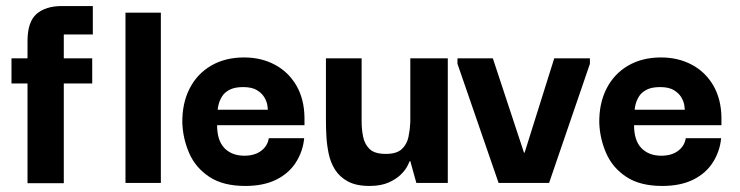

<svg xmlns="http://www.w3.org/2000/svg" viewBox="-20 -605 2446 635"><path d="M71 1V-469Q71 -533 101 -559Q131 -585 185 -585H287V-491H191V1ZM18 -329V-412H285V-329Z M395 0V-563H512V0Z M791 10Q718 10 672.5 -20Q627 -50 606 -98Q585 -146 583 -198Q582 -263 607 -312Q632 -361 678.5 -388Q725 -415 787 -415Q844 -415 889 -391Q934 -367 960 -322.5Q986 -278 987 -217Q987 -216 987 -206Q987 -196 987 -191H698Q698 -140 722.5 -115Q747 -90 788 -90Q822 -90 843.5 -106Q865 -122 869 -148H986Q982 -105 959 -68.5Q936 -32 894 -11Q852 10 791 10ZM700 -242H866Q866 -246 864 -258Q862 -270 854 -283.5Q846 -297 829.5 -307Q813 -317 784 -317Q756 -317 739 -308Q722 -299 714 -285.5Q706 -272 703 -259.5Q700 -247 700 -242Z M1202 10Q1158 10 1130.5 -5Q1103 -20 1088 -44Q1073 -68 1067 -97Q1061 -126 1059.5 -154Q1058 -182 1058 -204V-412H1176V-203Q1176 -177 1181 -152.5Q1186 -128 1202.5 -112Q1219 -96 1256 -96Q1292 -96 1309 -112Q1326 -128 1331 -152.5Q1336 -177 1337 -201V-412H1461V0H1357L1337 -72H1335Q1334 -69 1327.5 -56Q1321 -43 1306 -28Q1291 -13 1265.5 -1.5Q1240 10 1202 10Z M1813 -412H1931V-394L1796 0H1629L1493 -394V-412H1610L1713 -100H1715Z M2170 10Q2097 10 2051.5 -20Q2006 -50 1985 -98Q1964 -146 1962 -198Q1961 -263 1986 -312Q2011 -361 2057.5 -388Q2104 -415 2166 -415Q2223 -415 2268 -391Q2313 -367 2339 -322.5Q2365 -278 2366 -217Q2366 -216 2366 -206Q2366 -196 2366 -191H2077Q2077 -140 2101.5 -115Q2126 -90 2167 -90Q2201 -90 2222.5 -106Q2244 -122 2248 -148H2365Q2361 -105 2338 -68.5Q2315 -32 2273 -11Q2231 10 2170 10ZM2079 -242H2245Q2245 -246 2243 -258Q2241 -270 2233 -283.5Q2225 -297 2208.5 -307Q2192 -317 2163 -317Q2135 -317 2118 -308Q2101 -299 2093 -285.5Q2085 -272 2082 -259.5Q2079 -247 2079 -242Z"/></svg>

Font: Darker Grotesque ExtraBold
Style: Regular
Weight: 800
Designer: Gabriel Lam
Foundry: TypeRant
Version: Version 1.000;gftools[0.9.28]